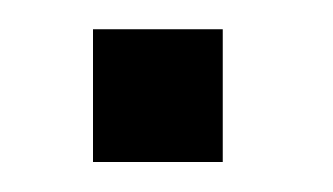

<svg xmlns="http://www.w3.org/2000/svg" viewBox="-20 -108 222 128"><path d="M42 -88.5V0H128.5V-88.5Z"/></svg>

Font: Anybody
Style: Regular
Weight: 400
Designer: Tyler Finck
Foundry: Etcetera Type Company
Version: Version 1.110